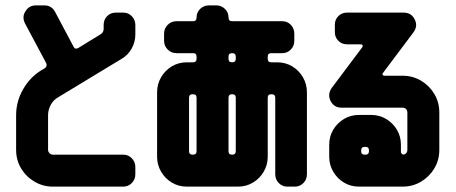

<svg xmlns="http://www.w3.org/2000/svg" viewBox="-20 -695 1697 715"><path d="M484 -46Q484 -27 471 -13.5Q458 0 439 0H177Q140 0 108.5 -18.5Q77 -37 58.5 -68Q40 -99 40 -137V-266Q40 -317 66 -362.5Q92 -408 135 -434L147 -441Q157 -448 152 -460L73 -608Q61 -633 75 -653Q88 -675 114 -675H145Q172 -675 185 -651L254 -521Q259 -510 271 -516L354 -567Q366 -574 366 -587V-602Q366 -622 379 -635Q392 -648 411 -648H439Q458 -648 471 -634.5Q484 -621 484 -602V-566Q484 -539 470.5 -514.5Q457 -490 433 -476L197 -333Q179 -323 169 -304.5Q159 -286 159 -266V-137Q159 -130 164.5 -124.5Q170 -119 177 -119H439Q458 -119 471 -105.5Q484 -92 484 -73Z M1123 -46Q1123 -27 1110 -13.5Q1097 0 1078 0H1050Q1031 0 1018 -13.5Q1005 -27 1005 -46V-331Q1005 -344 992 -344H990Q977 -344 977 -331V-111Q977 -81 962 -55.5Q947 -30 922 -15Q897 0 866 0H676Q645 0 620 -15Q595 -30 580 -55.5Q565 -81 565 -111V-351Q565 -382 580 -407.5Q595 -433 620 -448Q645 -463 676 -463H699Q712 -463 712 -476V-484Q712 -497 699 -497H637Q618 -497 604.5 -510.5Q591 -524 591 -543V-570Q591 -589 604.5 -602.5Q618 -616 637 -616H699Q712 -616 712 -630Q712 -649 725.5 -662Q739 -675 758 -675H785Q804 -675 817.5 -662Q831 -649 831 -630Q831 -616 844 -616H1031Q1050 -616 1063 -602.5Q1076 -589 1076 -570V-543Q1076 -524 1063 -510.5Q1050 -497 1031 -497H990Q977 -497 977 -484V-476Q977 -463 990 -463H1012Q1043 -463 1068 -448Q1093 -433 1108 -407.5Q1123 -382 1123 -351ZM858 -476V-484Q858 -497 845 -497H844Q831 -497 831 -484V-476Q831 -463 844 -463H845Q858 -463 858 -476ZM858 -132V-331Q858 -344 845 -344H844Q831 -344 831 -331V-132Q831 -119 844 -119H845Q858 -119 858 -132ZM712 -132V-331Q712 -344 699 -344H697Q684 -344 684 -331V-132Q684 -119 697 -119H699Q712 -119 712 -132Z M1616 -137Q1616 -99 1597.5 -68Q1579 -37 1548 -18.5Q1517 0 1479 0H1317Q1286 0 1261 -15Q1236 -30 1221 -55.5Q1206 -81 1206 -111V-156Q1206 -187 1221 -212Q1236 -237 1261 -252Q1286 -267 1317 -267H1362Q1393 -267 1418 -252Q1443 -237 1458 -212Q1473 -187 1473 -156V-130Q1473 -124 1478 -121Q1483 -118 1488 -121Q1497 -126 1497 -137V-276Q1497 -284 1492 -289Q1487 -294 1479 -294H1252Q1224 -294 1211 -319Q1199 -344 1215 -367L1329 -519Q1332 -523 1330 -526.5Q1328 -530 1324 -530H1272Q1253 -530 1240 -543Q1227 -556 1227 -575V-603Q1227 -622 1240 -635Q1253 -648 1272 -648H1483Q1512 -648 1524 -623Q1537 -599 1520 -575L1406 -423Q1403 -420 1405 -416.5Q1407 -413 1411 -413H1479Q1517 -413 1548 -394.5Q1579 -376 1597.5 -345Q1616 -314 1616 -276ZM1354 -132V-135Q1354 -148 1341 -148H1338Q1325 -148 1325 -135V-132Q1325 -119 1338 -119H1341Q1354 -119 1354 -132Z"/></svg>

Font: Monomaniac One
Style: Regular
Weight: 400
Version: Version 1.000; ttfautohint (v1.8.3)